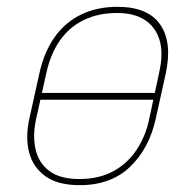

<svg xmlns="http://www.w3.org/2000/svg" viewBox="-20 -532 512 562"><path d="M436 -185 465 -316Q485 -408 449 -460Q413 -512 324 -512Q264 -512 217.5 -489.5Q171 -467 140 -423.5Q109 -380 95 -316L66 -185Q54 -131 65 -87Q76 -43 112.5 -16.5Q149 10 213 10Q305 10 361 -44Q417 -98 436 -185ZM446 -320 417 -185Q407 -135 380.5 -94.5Q354 -54 312 -31Q270 -8 212 -8Q156 -8 124.5 -31.5Q93 -55 84 -95.5Q75 -136 86 -185L116 -320Q128 -374 155 -413Q182 -452 224.5 -473Q267 -494 323 -494Q371 -494 402.5 -474.5Q434 -455 446.5 -416.5Q459 -378 446 -320ZM91 -260 87 -240H438L442 -260Z"/></svg>

Font: Advent Pro Thin
Style: Italic
Weight: 250
Italic angle: -12°
Version: Version 3.000